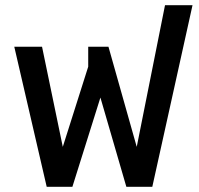

<svg xmlns="http://www.w3.org/2000/svg" viewBox="-20 -720 766 740"><path d="M35 -540H142L222 -154L320 -463V-540H398L507 -154L616 -700H722L567 0H467L367 -344L259 0H160Z"/></svg>

Font: Kanit
Style: Regular
Weight: 400
Designer: Katatrad Team
Foundry: Cadson Demak
Version: Version 1.001